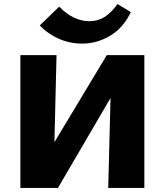

<svg xmlns="http://www.w3.org/2000/svg" viewBox="-20 -931 816 951"><path d="M157 0V-73L509 -658H606V-580L267 0ZM81 0V-658H260L244 0ZM516 0 533 -658H695V0ZM387 -715Q327 -715 272.5 -738.5Q218 -762 177 -805L273 -898Q311 -860 348 -843Q385 -826 422 -826Q465 -826 497.5 -846.5Q530 -867 562 -911L628 -871Q591 -793 525.5 -754Q460 -715 387 -715Z"/></svg>

Font: Ysabeau Infant Black
Style: Regular
Weight: 900
Designer: Christian Thalmann (Catharsis Fonts)
Version: Version 2.001;gftools[0.9.30]; featfreeze: ss01,ss02,lnum